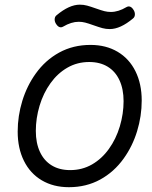

<svg xmlns="http://www.w3.org/2000/svg" viewBox="-20 -780 640 811"><path d="M578.6 -355.5Q578.6 -289.6 559.1 -225.8Q539.6 -162.1 502.4 -110.4Q461.9 -53.7 403.1 -21.5Q344.2 10.7 271 10.7Q205.6 10.7 156.5 -18.3Q107.4 -47.4 81.1 -100.6Q54.7 -153.8 54.7 -224.1Q54.7 -290 74.2 -353.8Q93.8 -417.5 130.9 -469.2Q171.4 -525.9 230.2 -558.1Q289.1 -590.3 362.3 -590.3Q427.7 -590.3 476.8 -561.3Q525.9 -532.2 552.2 -479Q578.6 -425.8 578.6 -355.5ZM193.4 -428.7Q163.1 -386.7 147.2 -333.5Q131.3 -280.3 131.3 -227.1Q131.3 -175.8 148.7 -138.4Q166 -101.1 198.5 -81.3Q231 -61.5 276.4 -61.5Q327.1 -61.5 368.7 -85.4Q410.2 -109.4 439.9 -150.9Q470.2 -192.9 486.1 -246.1Q502 -299.3 502 -352.5Q502 -403.8 484.6 -441.2Q467.3 -478.5 434.8 -498.3Q402.3 -518.1 356.9 -518.1Q306.2 -518.1 264.6 -494.1Q223.1 -470.2 193.4 -428.7ZM385.7 -744.1Q407.7 -736.3 420.9 -732.9Q434.1 -729.5 448.2 -729.5Q480 -729.5 514.2 -750Q519.5 -752.9 523.9 -752.9Q535.2 -752.9 544.4 -737.8Q549.8 -729 549.8 -719.7Q549.8 -708 541.5 -701.7Q488.3 -657.2 443.8 -657.2Q427.2 -657.2 412.8 -661.1Q398.4 -665 375 -673.3Q353 -681.2 339.8 -684.6Q326.7 -688 312.5 -688Q281.2 -688 246.6 -667.5Q241.7 -664.6 236.8 -664.6Q225.6 -664.6 216.3 -679.7Q210.9 -688.5 210.9 -697.8Q210.9 -709.5 219.2 -715.8Q272.5 -760.3 316.9 -760.3Q333.5 -760.3 347.9 -756.3Q362.3 -752.4 385.7 -744.1Z"/></svg>

Font: Courier Prime
Style: Italic
Weight: 400
Italic angle: -10°
Designer: Alan Dague-Greene
Foundry: Quote-Unquote Apps
Version: Version 3.018